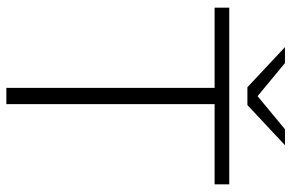

<svg xmlns="http://www.w3.org/2000/svg" viewBox="-176 -739 915 603"><g transform="rotate(90 281.5 -437.5)"><path d="M256 0V-654H4V-700H559V-654H307V0ZM254 -757 128 -875H178L300 -774H264L386 -875H436L310 -757Z"/></g></svg>

Font: Modern
Style: Regular
Weight: 300
Designer: Julieta Ulanovsky
Foundry: Julieta Ulanovsky
Version: Version 8.000